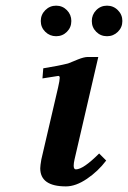

<svg xmlns="http://www.w3.org/2000/svg" viewBox="-20 -646 452 678"><path d="M139.9 -533.7Q124 -549.3 124 -571.8Q124 -594.2 139.9 -610.1Q155.8 -626 178.2 -626Q200.7 -626 216.3 -610.1Q231.9 -594.2 231.9 -571.8Q231.9 -549.3 216.3 -533.7Q200.7 -518.1 178.2 -518.1Q155.8 -518.1 139.9 -533.7ZM319.8 -533.7Q304.2 -549.3 304.2 -571.8Q304.2 -594.2 319.8 -610.1Q335.4 -626 357.9 -626Q380.4 -626 396.2 -610.1Q412.1 -594.2 412.1 -571.8Q412.1 -549.3 396.2 -533.7Q380.4 -518.1 357.9 -518.1Q335.4 -518.1 319.8 -533.7ZM327.1 -444.8 243.2 -83Q240.2 -69.8 240.2 -61Q240.2 -47.9 248 -47.9Q273.9 -47.9 330.1 -104L355 -79.1Q326.7 -41.5 287.1 -14.6Q247.6 12.2 212.9 12.2Q122.1 12.2 122.1 -51.8Q122.1 -60.5 126 -83L185.1 -336.9Q190.9 -362.3 190.9 -371.1Q190.9 -377.9 186 -377.9Q184.1 -377.9 129.9 -369.1L132.8 -404.8Q185.1 -413.1 220.2 -421.9Q227.1 -424.3 240.2 -429.9Q253.4 -435.5 254.9 -436Q276.9 -444.8 290 -444.8Z"/></svg>

Font: Linux Libertine G
Style: Semibold Italic
Weight: 600
Italic angle: -11.5°
Designer: Philipp H. Poll
Foundry: Philipp H. Poll
Version: Version 5.1.1